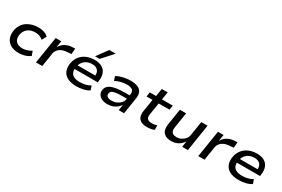

<svg xmlns="http://www.w3.org/2000/svg" viewBox="97 -1922 4540 3090"><g transform="rotate(30 2367.0 -377.0)"><path d="M308 9Q219 9 159.5 -26.5Q100 -62 75 -126Q50 -190 66 -274Q79 -333 108.5 -377.5Q138 -422 181.5 -450.5Q225 -479 278 -493.5Q331 -508 388 -508Q448 -508 497 -490.5Q546 -473 574 -443L529 -361Q501 -386 463.5 -399.5Q426 -413 386 -413Q348 -413 314 -404Q280 -395 253 -375.5Q226 -356 207 -327Q188 -298 180 -258Q164 -177 205 -131Q246 -85 328 -85Q370 -85 413 -99Q456 -113 492 -137L522 -55Q496 -36 462 -21Q428 -6 389.5 1.5Q351 9 308 9Z M632 0 711 -498H815L796 -379H798Q829 -437 886 -469.5Q943 -502 1013 -505L1068 -508L1060 -402L972 -395Q923 -391 884 -373Q845 -355 821 -326Q797 -297 790 -261L749 0Z M1388 9Q1283 9 1217.5 -25Q1152 -59 1127 -123Q1102 -187 1119 -274Q1134 -346 1176.5 -398.5Q1219 -451 1285 -479.5Q1351 -508 1436 -508Q1514 -508 1568 -478.5Q1622 -449 1645.5 -391.5Q1669 -334 1658 -250L1654 -219H1200L1211 -294H1586L1562 -271Q1570 -324 1556.5 -358.5Q1543 -393 1511 -411Q1479 -429 1430 -429Q1379 -429 1336.5 -409Q1294 -389 1266 -352Q1238 -315 1229 -263L1227 -252Q1217 -195 1233 -156Q1249 -117 1291 -97Q1333 -77 1400 -77Q1449 -77 1499.5 -88.5Q1550 -100 1593 -126L1620 -50Q1574 -20 1511.5 -5.5Q1449 9 1388 9ZM1406 -560 1555 -763H1674L1490 -560Z M1962 9Q1897 9 1853 -13Q1809 -35 1789.5 -73Q1770 -111 1779 -158Q1789 -206 1827.5 -235.5Q1866 -265 1939.5 -279.5Q2013 -294 2127 -294H2221L2211 -225H2118Q2042 -225 1994.5 -219Q1947 -213 1922.5 -197.5Q1898 -182 1892 -152Q1885 -116 1912 -95Q1939 -74 1994 -74Q2041 -74 2083 -92.5Q2125 -111 2154.5 -143Q2184 -175 2189 -213L2206 -315Q2215 -373 2182.5 -398Q2150 -423 2080 -423Q2031 -423 1977 -410.5Q1923 -398 1868 -370L1843 -447Q1882 -467 1925 -480.5Q1968 -494 2013 -501Q2058 -508 2102 -508Q2178 -508 2230 -487.5Q2282 -467 2305 -422.5Q2328 -378 2317 -303L2269 0H2170L2186 -107Q2165 -75 2132 -48Q2099 -21 2057 -6Q2015 9 1962 9Z M2698 9Q2630 9 2587 -13.5Q2544 -36 2528 -79.5Q2512 -123 2522 -186L2558 -415H2447L2460 -498H2577L2600 -642H2709L2686 -498H2886L2874 -415H2673L2637 -193Q2628 -134 2652.5 -108.5Q2677 -83 2734 -83Q2759 -83 2783 -87Q2807 -91 2829 -100L2831 -17Q2803 -3 2768.5 3Q2734 9 2698 9Z M3148 9Q3082 9 3038 -15Q2994 -39 2978 -87Q2962 -135 2973 -205L3019 -498H3135L3090 -212Q3083 -173 3091.5 -145Q3100 -117 3125 -102.5Q3150 -88 3192 -88Q3238 -88 3277 -108.5Q3316 -129 3342.5 -161Q3369 -193 3374 -229L3417 -498H3533L3455 0H3349L3365 -107H3364Q3325 -49 3271 -20Q3217 9 3148 9Z M3648 0 3727 -498H3831L3812 -379H3814Q3845 -437 3902 -469.5Q3959 -502 4029 -505L4084 -508L4076 -402L3988 -395Q3939 -391 3900 -373Q3861 -355 3837 -326Q3813 -297 3806 -261L3765 0Z M4404 9Q4299 9 4233.5 -25Q4168 -59 4143 -123Q4118 -187 4135 -274Q4150 -346 4192.5 -398.5Q4235 -451 4301 -479.5Q4367 -508 4452 -508Q4530 -508 4584 -478.5Q4638 -449 4661.5 -391.5Q4685 -334 4674 -250L4670 -219H4216L4227 -294H4602L4578 -271Q4586 -324 4572.5 -358.5Q4559 -393 4527 -411Q4495 -429 4446 -429Q4395 -429 4352.5 -409Q4310 -389 4282 -352Q4254 -315 4245 -263L4243 -252Q4233 -195 4249 -156Q4265 -117 4307 -97Q4349 -77 4416 -77Q4465 -77 4515.5 -88.5Q4566 -100 4609 -126L4636 -50Q4590 -20 4527.5 -5.5Q4465 9 4404 9Z"/></g></svg>

Font: Nunito Sans 7pt SemiExpanded SemiBold
Style: Italic
Weight: 600
Width: 6
Italic angle: -9°
Designer: Vernon Adams
Foundry: Vernon Adams
Version: Version 3.101;gftools[0.9.27]